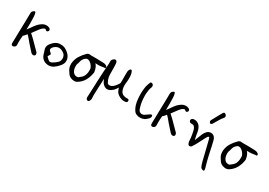

<svg xmlns="http://www.w3.org/2000/svg" viewBox="18 -1690 3995 2848"><g transform="rotate(30 2016.0 -266.0)"><path d="M361 -520Q387 -521 410 -509Q433 -497 433 -476Q433 -466 424 -456Q415 -446 404 -446Q395 -446 389 -452.5Q383 -459 376.5 -463.5Q370 -468 357 -463Q323 -449 291.5 -405.5Q260 -362 218 -307L249 -279Q293 -239 338.5 -191Q384 -143 427 -102Q433 -97 436.5 -86Q440 -75 440 -66Q440 -52 428.5 -44Q417 -36 400.5 -38Q384 -40 370 -54Q352 -71 339 -88Q326 -105 307 -124Q290 -142 267.5 -168.5Q245 -195 223 -222Q201 -249 182 -265Q177 -260 167 -247Q157 -234 146.5 -223Q136 -212 131 -212Q128 -178 126.5 -153Q125 -128 125 -103.5Q125 -79 126 -44Q126 -26 110 -13.5Q94 -1 77 -2Q61 -4 55.5 -13.5Q50 -23 50 -45Q51 -74 52 -124Q53 -174 54.5 -234Q56 -294 57.5 -353.5Q59 -413 60 -463.5Q61 -514 61 -543Q61 -572 67.5 -584Q74 -596 95 -609Q113 -621 121.5 -598.5Q130 -576 132.5 -531Q135 -486 134.5 -430Q134 -374 133 -318Q148 -336 166.5 -363Q185 -390 203.5 -415.5Q222 -441 236 -455Q262 -481 292.5 -500Q323 -519 361 -520Z M679 -20Q631 -20 592 -46.5Q553 -73 537 -125Q533 -140 528.5 -155.5Q524 -171 518 -185Q496 -240 532 -292Q564 -335 601.5 -358.5Q639 -382 682 -380Q730 -382 768 -362Q806 -342 837 -309Q878 -263 878 -210Q878 -161 844 -121Q809 -77 768 -48.5Q727 -20 679 -20ZM676 -75Q690 -75 711.5 -87Q733 -99 754 -115Q775 -131 786 -143Q801 -156 806.5 -177.5Q812 -199 812 -214Q812 -233 803.5 -253.5Q795 -274 782 -285Q760 -303 737 -313.5Q714 -324 691 -324Q674 -324 656.5 -318Q639 -312 620 -297Q604 -286 593.5 -270Q583 -254 583 -241Q583 -230 592 -218Q601 -206 621 -192Q623 -191 624 -187Q625 -183 628 -176L602 -129Q621 -110 640 -92.5Q659 -75 676 -75Z M1127 -10Q1098 -10 1068.5 -21.5Q1039 -33 1022 -54Q999 -86 985.5 -108.5Q972 -131 966 -154.5Q960 -178 960 -214Q966 -287 1000 -343Q1034 -399 1081 -445Q1099 -465 1124 -466.5Q1149 -468 1170 -458Q1219 -437 1249.5 -413Q1280 -389 1297 -355Q1314 -321 1321 -270Q1310 -188 1274 -124.5Q1238 -61 1173 -22Q1156 -10 1127 -10ZM1094 -90Q1108 -85 1124 -84Q1140 -83 1154 -90Q1180 -109 1197.5 -125.5Q1215 -142 1225.5 -163.5Q1236 -185 1243 -220Q1244 -226 1244.5 -242Q1245 -258 1245 -274Q1245 -290 1243 -296Q1229 -331 1204 -356.5Q1179 -382 1151 -388.5Q1123 -395 1103 -376Q1078 -356 1068.5 -336Q1059 -316 1054 -293Q1049 -270 1038 -243Q1034 -218 1037 -188Q1040 -158 1053.5 -131.5Q1067 -105 1094 -90ZM1326 -394Q1286 -393 1243 -396.5Q1200 -400 1159 -404Q1140 -406 1124 -406.5Q1108 -407 1098.5 -415.5Q1089 -424 1089 -447Q1092 -454 1108.5 -459Q1125 -464 1137 -464Q1193 -464 1256.5 -464Q1320 -464 1375 -460Q1393 -459 1411 -450.5Q1429 -442 1436 -429Q1443 -416 1427 -403Q1416 -407 1387 -401Q1358 -395 1326 -394Z M1431 138Q1424 133 1419 122Q1414 111 1415 101Q1417 67 1419 19Q1421 -29 1423 -84Q1425 -139 1427.5 -194Q1430 -249 1432.5 -297Q1435 -345 1437 -378Q1437 -378 1438.5 -396.5Q1440 -415 1442 -441Q1444 -467 1445 -489Q1446 -511 1445 -517Q1441 -541 1452 -558.5Q1463 -576 1481 -585Q1502 -597 1518 -583.5Q1534 -570 1535 -535Q1537 -518 1537.5 -488Q1538 -458 1538 -424.5Q1538 -391 1539 -361.5Q1540 -332 1543 -315Q1551 -274 1573 -237Q1584 -218 1604 -216Q1624 -214 1646 -224Q1669 -234 1693.5 -262.5Q1718 -291 1737 -323Q1739 -327 1739.5 -348.5Q1740 -370 1739.5 -399.5Q1739 -429 1739 -459.5Q1739 -490 1740 -514Q1741 -538 1745 -546Q1764 -589 1782.5 -576.5Q1801 -564 1810 -507.5Q1819 -451 1807 -360Q1803 -328 1807.5 -292Q1812 -256 1828.5 -227.5Q1845 -199 1876 -188Q1887 -184 1904 -181Q1921 -178 1933 -179Q1947 -181 1957 -177.5Q1967 -174 1970 -159Q1972 -146 1966.5 -136.5Q1961 -127 1947 -124Q1910 -116 1875 -126Q1840 -136 1814 -155Q1786 -173 1773.5 -198Q1761 -223 1750 -257Q1737 -238 1725 -220Q1713 -202 1696 -188Q1685 -179 1668.5 -168Q1652 -157 1631.5 -151Q1611 -145 1588 -151Q1565 -157 1539 -181Q1524 -195 1511.5 -221Q1499 -247 1493 -258L1492 -200Q1492 -190 1490.5 -166Q1489 -142 1487.5 -111Q1486 -80 1485 -48.5Q1484 -17 1483 7Q1482 31 1483 41Q1485 70 1485.5 86Q1486 102 1475 125Q1469 138 1456 142.5Q1443 147 1431 138Z M2387 -143Q2391 -121 2383.5 -107Q2376 -93 2364 -83Q2352 -73 2343 -63Q2320 -41 2286 -32.5Q2252 -24 2221 -28Q2180 -34 2157 -53Q2134 -72 2114 -115Q2096 -151 2087 -203.5Q2078 -256 2076.5 -310.5Q2075 -365 2079 -405Q2081 -431 2085.5 -456Q2090 -481 2099 -506Q2108 -529 2113 -546Q2118 -563 2137 -561Q2155 -559 2163.5 -547Q2172 -535 2172 -520Q2172 -505 2166 -494Q2155 -468 2151.5 -441Q2148 -414 2145 -388Q2142 -347 2145.5 -297.5Q2149 -248 2157 -207Q2162 -188 2170 -159.5Q2178 -131 2187 -115Q2195 -102 2208.5 -94.5Q2222 -87 2230 -86Q2238 -85 2253 -87Q2268 -89 2278 -95Q2323 -126 2342 -139Q2361 -152 2369 -152Q2377 -152 2387 -143Z M2749 -520Q2775 -521 2798 -509Q2821 -497 2821 -476Q2821 -466 2812 -456Q2803 -446 2792 -446Q2783 -446 2777 -452.5Q2771 -459 2764.5 -463.5Q2758 -468 2745 -463Q2711 -449 2679.5 -405.5Q2648 -362 2606 -307L2637 -279Q2681 -239 2726.5 -191Q2772 -143 2815 -102Q2821 -97 2824.5 -86Q2828 -75 2828 -66Q2828 -52 2816.5 -44Q2805 -36 2788.5 -38Q2772 -40 2758 -54Q2740 -71 2727 -88Q2714 -105 2695 -124Q2678 -142 2655.5 -168.5Q2633 -195 2611 -222Q2589 -249 2570 -265Q2565 -260 2555 -247Q2545 -234 2534.5 -223Q2524 -212 2519 -212Q2516 -178 2514.5 -153Q2513 -128 2513 -103.5Q2513 -79 2514 -44Q2514 -26 2498 -13.5Q2482 -1 2465 -2Q2449 -4 2443.5 -13.5Q2438 -23 2438 -45Q2439 -74 2440 -124Q2441 -174 2442.5 -234Q2444 -294 2445.5 -353.5Q2447 -413 2448 -463.5Q2449 -514 2449 -543Q2449 -572 2455.5 -584Q2462 -596 2483 -609Q2501 -621 2509.5 -598.5Q2518 -576 2520.5 -531Q2523 -486 2522.5 -430Q2522 -374 2521 -318Q2536 -336 2554.5 -363Q2573 -390 2591.5 -415.5Q2610 -441 2624 -455Q2650 -481 2680.5 -500Q2711 -519 2749 -520Z M3447 183Q3430 181 3418.5 173Q3407 165 3400 154Q3391 135 3385 116.5Q3379 98 3374 79L3291 -258Q3284 -291 3273.5 -292Q3263 -293 3251.5 -276.5Q3240 -260 3230 -238.5Q3220 -217 3213 -204Q3194 -167 3183 -146Q3172 -125 3164.5 -111.5Q3157 -98 3149 -85Q3141 -72 3128 -52Q3123 -41 3114 -35.5Q3105 -30 3097 -29Q3075 -26 3064 -46.5Q3053 -67 3051 -86Q3051 -96 3050.5 -100Q3050 -104 3049.5 -112.5Q3049 -121 3047 -146Q3044 -175 3038.5 -204.5Q3033 -234 3026 -265Q3007 -335 2958 -331Q2934 -329 2921.5 -339.5Q2909 -350 2908 -365Q2907 -380 2917.5 -392Q2928 -404 2950 -406Q2991 -410 3024 -388Q3057 -366 3075 -322Q3085 -300 3090.5 -268Q3096 -236 3101.5 -203.5Q3107 -171 3114 -146Q3126 -167 3137.5 -201Q3149 -235 3165 -270.5Q3181 -306 3205 -331Q3229 -356 3265 -359Q3320 -364 3349 -307Q3353 -298 3361 -266.5Q3369 -235 3378.5 -191Q3388 -147 3397.5 -102Q3407 -57 3415.5 -20.5Q3424 16 3429 33Q3434 57 3442.5 83.5Q3451 110 3457 133Q3463 156 3462 170Q3461 184 3447 183ZM3183 -477Q3174 -486 3171.5 -499Q3169 -512 3176 -523Q3189 -546 3201 -568.5Q3213 -591 3225 -613Q3237 -635 3249.5 -657Q3262 -679 3275 -701Q3288 -721 3306 -713Q3326 -705 3333 -685.5Q3340 -666 3326 -649Q3296 -615 3274 -575.5Q3252 -536 3228 -498Q3223 -484 3208.5 -475.5Q3194 -467 3183 -477Z M3721 -10Q3692 -10 3662.5 -21.5Q3633 -33 3616 -54Q3593 -86 3579.5 -108.5Q3566 -131 3560 -154.5Q3554 -178 3554 -214Q3560 -287 3594 -343Q3628 -399 3675 -445Q3693 -465 3718 -466.5Q3743 -468 3764 -458Q3813 -437 3843.5 -413Q3874 -389 3891 -355Q3908 -321 3915 -270Q3904 -188 3868 -124.5Q3832 -61 3767 -22Q3750 -10 3721 -10ZM3688 -90Q3702 -85 3718 -84Q3734 -83 3748 -90Q3774 -109 3791.5 -125.5Q3809 -142 3819.5 -163.5Q3830 -185 3837 -220Q3838 -226 3838.5 -242Q3839 -258 3839 -274Q3839 -290 3837 -296Q3823 -331 3798 -356.5Q3773 -382 3745 -388.5Q3717 -395 3697 -376Q3672 -356 3662.5 -336Q3653 -316 3648 -293Q3643 -270 3632 -243Q3628 -218 3631 -188Q3634 -158 3647.5 -131.5Q3661 -105 3688 -90ZM3920 -394Q3880 -393 3837 -396.5Q3794 -400 3753 -404Q3734 -406 3718 -406.5Q3702 -407 3692.5 -415.5Q3683 -424 3683 -447Q3686 -454 3702.5 -459Q3719 -464 3731 -464Q3787 -464 3850.5 -464Q3914 -464 3969 -460Q3987 -459 4005 -450.5Q4023 -442 4030 -429Q4037 -416 4021 -403Q4010 -407 3981 -401Q3952 -395 3920 -394Z"/></g></svg>

Font: Mynerve
Style: Regular
Weight: 400
Designer: Carolina Short
Foundry: Carolina Short
Version: Version 1.000; ttfautohint (v1.8.4.7-5d5b)